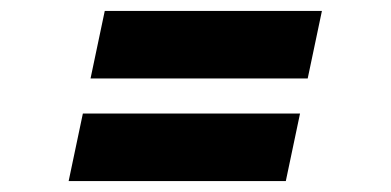

<svg xmlns="http://www.w3.org/2000/svg" viewBox="-20 -440 715 351"><path d="M542.5 -296.5H145.5L171.5 -420H568.5ZM502.5 -109H105.5L131.5 -232.5H528.5Z"/></svg>

Font: Epilogue Black
Style: Italic
Weight: 900
Italic angle: -12°
Designer: Tyler Finck
Foundry: Etcetera Type Co
Version: Version 2.111